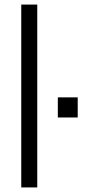

<svg xmlns="http://www.w3.org/2000/svg" viewBox="-20 -820 375 840"><path d="M143 0H73V-800H143ZM320 -306H233V-394H320Z"/></svg>

Font: Tanohe Sans
Style: Regular
Weight: 400
Designer: Village Type and Design LLC & Cristiano Sobral
Foundry: Cooper Hewitt Smithsonian Design Museum
Version: Version 1.00;September 29, 2021;FontCreator 13.0.0.2655 64-b